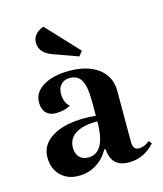

<svg xmlns="http://www.w3.org/2000/svg" viewBox="-83 -557 534 630"><g transform="rotate(-15 183.5 -242.5)"><path d="M89 -209Q68 -209 56 -221.5Q44 -234 44 -257Q44 -291 77.5 -311.5Q111 -332 165 -332Q229 -332 265.5 -304Q302 -276 302 -228V-55Q302 -27 322 -27Q341 -27 359 -42L367 -32Q330 9 279 9Q249 9 233.5 -6Q218 -21 215 -53H211Q195 -24 168.5 -7.5Q142 9 108 9Q70 9 47 -14.5Q24 -38 24 -76Q24 -119 65 -144Q106 -169 176 -169Q189 -169 213 -167V-217Q213 -266 201 -287.5Q189 -309 162 -309Q143 -309 132 -297Q121 -285 121 -266Q121 -236 139 -221Q118 -209 89 -209ZM213 -148Q163 -148 138 -131.5Q113 -115 113 -85Q113 -65 124 -53Q135 -41 154 -41Q213 -41 213 -148ZM211 -369 128 -399Q85 -414 85 -449Q85 -480 122 -494L224 -385Z"/></g></svg>

Font: Katibeh
Style: Regular
Weight: 400
Designer: Arabic design by Kourosh Beigpour, Latin design by Eduardo Tunni, engineering by Lasse Fister
Version: Version 1.000